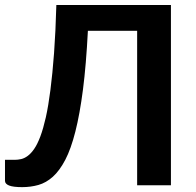

<svg xmlns="http://www.w3.org/2000/svg" viewBox="-22 -743 786 770"><path d="M663.5 0H528V-619.5H330.5Q323.5 -483.5 310.8 -384.2Q298 -285 280.2 -215.2Q262.5 -145.5 239.8 -102Q217 -58.5 190 -34.2Q163 -10 132 -1.2Q101 7.5 67 7.5Q31 7.5 14.5 1Q-2 -5.5 -2 -18V-102H36.5Q49.5 -102 62.8 -105Q76 -108 89.2 -117.8Q102.5 -127.5 115.2 -146Q128 -164.5 139.8 -195.8Q151.5 -227 161.8 -272.5Q172 -318 180.2 -382Q188.5 -446 194.8 -530.2Q201 -614.5 204 -723H663.5Z"/></svg>

Font: Lato
Style: Bold
Weight: 700
Designer: Lukasz Dziedzic with Adam Twardoch and Botio Nikoltchev
Foundry: tyPoland Lukasz Dziedzic
Version: Version 2.010; 2014-09-01; http://www.latofonts.com/; ttfaut